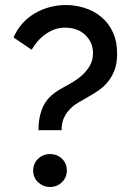

<svg xmlns="http://www.w3.org/2000/svg" viewBox="-20 -739 522 764"><path d="M133 -221Q133 -273 150.5 -313Q168 -353 216 -382Q233 -392 256 -404.5Q279 -417 300 -434Q321 -451 335.5 -474Q350 -497 350 -528Q350 -552 340.5 -571Q331 -590 316 -603Q301 -616 281 -622.5Q261 -629 240 -629Q216 -629 196 -621.5Q176 -614 159 -601.5Q142 -589 128.5 -573Q115 -557 106 -541L34 -590Q61 -652 118 -685.5Q175 -719 243 -719Q280 -719 316.5 -707.5Q353 -696 382 -672.5Q411 -649 428.5 -612Q446 -575 446 -524Q446 -489 437 -463.5Q428 -438 412.5 -417.5Q397 -397 375.5 -381.5Q354 -366 330 -353Q310 -342 291 -330.5Q272 -319 257.5 -304Q243 -289 234 -269Q225 -249 225 -221ZM246 -61Q246 -33 226.5 -14Q207 5 179 5Q152 5 132 -13.5Q112 -32 112 -60Q112 -88 131.5 -107Q151 -126 179 -126Q207 -126 226.5 -107.5Q246 -89 246 -61Z"/></svg>

Font: IngvarSans
Style: Regular
Weight: 600
Version: Version 3.000